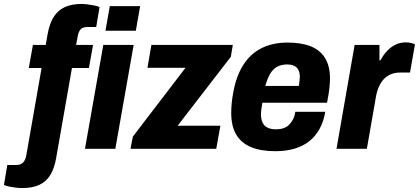

<svg xmlns="http://www.w3.org/2000/svg" viewBox="-100 -755 2125 974"><path d="M13 199Q-1 199 -18.5 197Q-36 195 -53 191.5Q-70 188 -80 183L-63 82H-17Q5 82 17 69.5Q29 57 33 35L111 -410H46L67 -527H132L141 -579Q151 -636 173 -670Q195 -704 230 -719.5Q265 -735 314 -735Q328 -735 345.5 -732.5Q363 -730 379.5 -727Q396 -724 405 -719L388 -618H344Q321 -618 310 -607Q299 -596 295 -575L286 -527H372L351 -410H265L185 46Q176 99 155 133Q134 167 99 183Q64 199 13 199ZM435 -599 457 -724H611L589 -599ZM331 0 424 -527H578L485 0Z M562 0 574 -62 841 -411H648L668 -527H1081L1071 -467L801 -117H1018L997 0Z M1296 12Q1224 12 1174 -8.5Q1124 -29 1098.5 -72Q1073 -115 1073 -182Q1073 -207 1075.5 -232.5Q1078 -258 1083 -284Q1098 -369 1134 -425.5Q1170 -482 1226.5 -510.5Q1283 -539 1359 -539Q1429 -539 1476.5 -520Q1524 -501 1549 -460.5Q1574 -420 1574 -357Q1574 -336 1571 -307.5Q1568 -279 1559 -234H1231Q1228 -217 1226 -202Q1224 -187 1224 -175Q1224 -150 1232 -133Q1240 -116 1257 -107.5Q1274 -99 1300 -99Q1321 -99 1337.5 -104.5Q1354 -110 1366 -121.5Q1378 -133 1386.5 -149.5Q1395 -166 1398 -188H1550Q1542 -139 1521 -101Q1500 -63 1468 -38Q1436 -13 1393 -0.5Q1350 12 1296 12ZM1246 -319H1416Q1418 -333 1419.5 -344.5Q1421 -356 1421 -364Q1421 -386 1413.5 -400.5Q1406 -415 1391.5 -421.5Q1377 -428 1356 -428Q1327 -428 1305.5 -416Q1284 -404 1270 -380Q1256 -356 1246 -319Z M1607 0 1699 -527H1825V-449H1830Q1845 -477 1864 -497Q1883 -517 1906.5 -528.5Q1930 -540 1958 -540Q1973 -540 1985.5 -537Q1998 -534 2005 -530L1980 -387H1931Q1903 -387 1882 -378Q1861 -369 1846 -352.5Q1831 -336 1820.5 -311Q1810 -286 1805 -252L1761 0Z"/></svg>

Font: Archivo SemiCondensed ExtraBold
Style: Italic
Weight: 800
Width: 4
Italic angle: -10°
Designer: Hector Gatti
Foundry: Omnibus-Type
Version: Version 2.001